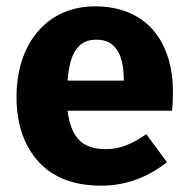

<svg xmlns="http://www.w3.org/2000/svg" viewBox="-20 -568 592 605"><path d="M525 -276C525 -447 433 -548 280 -548C123 -548 32 -425 32 -263C32 -178 55 -110 101 -59C147 -8 213 17 299 17C375 17 444 -8 506 -57L441 -145C394 -113 357 -98 314 -98C243 -98 204 -130 193 -219H522C524 -235 525 -254 525 -276ZM370 -314H193C200 -406 229 -443 284 -443C340 -443 369 -402 370 -321Z"/></svg>

Font: Fira Sans
Style: Bold
Weight: 700
Designer: Carrois Corporate & Edenspiekermann AG
Foundry: Carrois Corporate GbR & Edenspiekermann AG
Version: Version 4.203